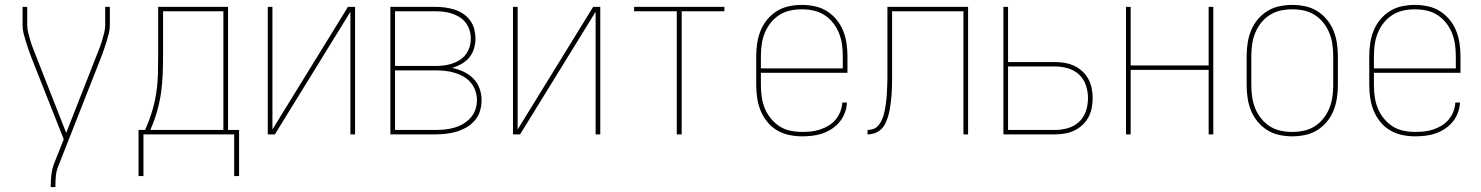

<svg xmlns="http://www.w3.org/2000/svg" viewBox="-20 -548 6040 783"><path d="M187 215V208Q187 186 189.5 164.5Q192 143 199 123L240 20L107 -316Q101 -332 95.5 -348Q90 -364 85 -380Q80 -396 76 -412.5Q72 -429 72 -447V-520H91V-446Q91 -430 95 -414.5Q99 -399 103.5 -383.5Q108 -368 114 -352.5Q120 -337 126 -322L250 -6L374 -322Q380 -337 386 -352.5Q392 -368 396.5 -383.5Q401 -399 405 -414.5Q409 -430 409 -447V-520H428V-447Q428 -429 424 -412.5Q420 -396 415 -380Q410 -364 404.5 -348Q399 -332 393 -316L218 129Q210 148 208 168Q206 188 206 208V215Z M545 170V-18H572Q588 -54 599.5 -91.5Q611 -129 617 -168Q623 -207 624 -246.5Q625 -286 625 -325V-520H910V-18H955V170H935V0H565V170ZM891 -18V-502H645V-325Q645 -286 643.5 -246.5Q642 -207 636.5 -168.5Q631 -130 620 -92Q609 -54 593 -18Z M1072 0V-520H1091V-20L1399 -520H1428V0H1409V-500L1101 0Z M1572 0V-520H1755Q1775 -520 1794.5 -517.5Q1814 -515 1833 -509Q1852 -503 1868.5 -492Q1885 -481 1897 -465Q1909 -449 1914 -429.5Q1919 -410 1919 -391Q1919 -370 1913 -350Q1907 -330 1894 -314Q1881 -298 1862.5 -287.5Q1844 -277 1824 -271Q1848 -266 1870.5 -255.5Q1893 -245 1910 -228Q1927 -211 1935.5 -187.5Q1944 -164 1944 -140Q1944 -117 1937.5 -95.5Q1931 -74 1916.5 -57Q1902 -40 1883 -29Q1864 -18 1843 -11.5Q1822 -5 1799.5 -2.5Q1777 0 1755 0ZM1591 -279H1755Q1773 -279 1790 -281Q1807 -283 1823.5 -288.5Q1840 -294 1854.5 -303Q1869 -312 1879.5 -326Q1890 -340 1895 -356.5Q1900 -373 1900 -391Q1900 -408 1895 -424.5Q1890 -441 1879.5 -455Q1869 -469 1854.5 -478Q1840 -487 1823.5 -492.5Q1807 -498 1790 -500Q1773 -502 1755 -502H1591ZM1591 -18H1755Q1775 -18 1794.5 -20Q1814 -22 1833 -27.5Q1852 -33 1869 -43Q1886 -53 1899 -67.5Q1912 -82 1918.5 -101Q1925 -120 1925 -140Q1925 -159 1918.5 -178Q1912 -197 1899 -212Q1886 -227 1869 -236.5Q1852 -246 1833 -251.5Q1814 -257 1794.5 -259Q1775 -261 1755 -261H1591Z M2072 0V-520H2091V-20L2399 -520H2428V0H2409V-500L2101 0Z M2740 0V-502H2566V-520H2934V-502H2760V0Z M3251 8Q3224 8 3198 2.5Q3172 -3 3149 -16.5Q3126 -30 3109 -51Q3092 -72 3082 -96.5Q3072 -121 3068 -147.5Q3064 -174 3064 -200V-320Q3064 -346 3068 -372.5Q3072 -399 3082 -423.5Q3092 -448 3109 -468.5Q3126 -489 3148.5 -503Q3171 -517 3197.5 -522.5Q3224 -528 3250 -528Q3276 -528 3302.5 -522.5Q3329 -517 3351.5 -503Q3374 -489 3391 -468.5Q3408 -448 3418 -423.5Q3428 -399 3432 -372.5Q3436 -346 3436 -320V-251H3083V-200Q3083 -176 3086.5 -152Q3090 -128 3099 -106Q3108 -84 3123.5 -65Q3139 -46 3159 -33Q3179 -20 3203 -15Q3227 -10 3251 -10Q3270 -10 3288.5 -12Q3307 -14 3325 -20Q3343 -26 3359.5 -36Q3376 -46 3388 -60.5Q3400 -75 3407 -93Q3414 -111 3415 -130H3434Q3433 -109 3425.5 -88.5Q3418 -68 3404.5 -51.5Q3391 -35 3373 -23Q3355 -11 3335 -4Q3315 3 3293.5 5.5Q3272 8 3251 8ZM3083 -269H3417V-320Q3417 -344 3413.5 -368Q3410 -392 3401 -414Q3392 -436 3377 -455Q3362 -474 3341.5 -487Q3321 -500 3297.5 -505Q3274 -510 3250 -510Q3226 -510 3202.5 -505Q3179 -500 3158.5 -487Q3138 -474 3123 -455Q3108 -436 3099 -414Q3090 -392 3086.5 -368Q3083 -344 3083 -320Z M3518 0V-18Q3529 -18 3540 -21.5Q3551 -25 3559 -33Q3567 -41 3572.5 -51.5Q3578 -62 3581.5 -72.5Q3585 -83 3587.5 -94.5Q3590 -106 3591.5 -117Q3593 -128 3594.5 -139.5Q3596 -151 3596.5 -162Q3597 -173 3597.5 -184.5Q3598 -196 3598.5 -207.5Q3599 -219 3599 -230.5Q3599 -242 3599 -253V-520H3928V0H3909V-502H3618V-253Q3618 -238 3618 -223Q3618 -208 3617.5 -192.5Q3617 -177 3616 -162Q3615 -147 3613 -132Q3611 -117 3608.5 -102Q3606 -87 3601.5 -72.5Q3597 -58 3590.5 -44.5Q3584 -31 3573 -20.5Q3562 -10 3547.5 -5Q3533 0 3518 0Z M4072 0V-520H4091V-295H4282Q4302 -295 4322.5 -291.5Q4343 -288 4361 -279.5Q4379 -271 4394 -257Q4409 -243 4418.5 -225.5Q4428 -208 4432 -188Q4436 -168 4436 -148Q4436 -127 4432 -107Q4428 -87 4418.5 -69.5Q4409 -52 4394 -38Q4379 -24 4361 -15.5Q4343 -7 4322.5 -3.5Q4302 0 4282 0ZM4282 -18Q4309 -18 4335 -25.5Q4361 -33 4380.5 -51Q4400 -69 4408.5 -95Q4417 -121 4417 -148Q4417 -174 4408.5 -200Q4400 -226 4380.5 -244Q4361 -262 4335 -269.5Q4309 -277 4282 -277H4091V-18Z M4572 0V-520H4591V-281H4909V-520H4928V0H4909V-263H4591V0Z M5250 8Q5224 8 5197.5 2.5Q5171 -3 5148.5 -17Q5126 -31 5109 -51.5Q5092 -72 5082 -96.5Q5072 -121 5068 -147.5Q5064 -174 5064 -200V-320Q5064 -346 5068 -372.5Q5072 -399 5082 -423.5Q5092 -448 5109 -468.5Q5126 -489 5148.5 -503Q5171 -517 5197.5 -522.5Q5224 -528 5250 -528Q5276 -528 5302.5 -522.5Q5329 -517 5351.5 -503Q5374 -489 5391 -468.5Q5408 -448 5418 -423.5Q5428 -399 5432 -372.5Q5436 -346 5436 -320V-200Q5436 -174 5432 -147.5Q5428 -121 5418 -96.5Q5408 -72 5391 -51.5Q5374 -31 5351.5 -17Q5329 -3 5302.5 2.5Q5276 8 5250 8ZM5250 -10Q5274 -10 5297.5 -15Q5321 -20 5341.5 -33Q5362 -46 5377 -65Q5392 -84 5401 -106Q5410 -128 5413.5 -152Q5417 -176 5417 -200V-320Q5417 -344 5413.5 -368Q5410 -392 5401 -414Q5392 -436 5377 -455Q5362 -474 5341.5 -487Q5321 -500 5297.5 -505Q5274 -510 5250 -510Q5226 -510 5202.5 -505Q5179 -500 5158.5 -487Q5138 -474 5123 -455Q5108 -436 5099 -414Q5090 -392 5086.5 -368Q5083 -344 5083 -320V-200Q5083 -176 5086.5 -152Q5090 -128 5099 -106Q5108 -84 5123 -65Q5138 -46 5158.5 -33Q5179 -20 5202.5 -15Q5226 -10 5250 -10Z M5751 8Q5724 8 5698 2.5Q5672 -3 5649 -16.5Q5626 -30 5609 -51Q5592 -72 5582 -96.5Q5572 -121 5568 -147.5Q5564 -174 5564 -200V-320Q5564 -346 5568 -372.5Q5572 -399 5582 -423.5Q5592 -448 5609 -468.5Q5626 -489 5648.5 -503Q5671 -517 5697.5 -522.5Q5724 -528 5750 -528Q5776 -528 5802.5 -522.5Q5829 -517 5851.5 -503Q5874 -489 5891 -468.5Q5908 -448 5918 -423.5Q5928 -399 5932 -372.5Q5936 -346 5936 -320V-251H5583V-200Q5583 -176 5586.5 -152Q5590 -128 5599 -106Q5608 -84 5623.5 -65Q5639 -46 5659 -33Q5679 -20 5703 -15Q5727 -10 5751 -10Q5770 -10 5788.5 -12Q5807 -14 5825 -20Q5843 -26 5859.5 -36Q5876 -46 5888 -60.5Q5900 -75 5907 -93Q5914 -111 5915 -130H5934Q5933 -109 5925.5 -88.5Q5918 -68 5904.5 -51.5Q5891 -35 5873 -23Q5855 -11 5835 -4Q5815 3 5793.5 5.5Q5772 8 5751 8ZM5583 -269H5917V-320Q5917 -344 5913.5 -368Q5910 -392 5901 -414Q5892 -436 5877 -455Q5862 -474 5841.5 -487Q5821 -500 5797.5 -505Q5774 -510 5750 -510Q5726 -510 5702.5 -505Q5679 -500 5658.5 -487Q5638 -474 5623 -455Q5608 -436 5599 -414Q5590 -392 5586.5 -368Q5583 -344 5583 -320Z"/></svg>

Font: Iosevka Term Curly Thin
Style: Regular
Weight: 100
Designer: Belleve Invis
Foundry: Belleve Invis
Version: Version 32.3.0